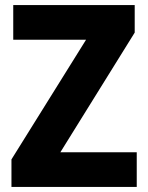

<svg xmlns="http://www.w3.org/2000/svg" viewBox="-20 -734 580 754"><path d="M517 0H25V-108L318 -578H32V-714H509V-606L217 -136H517Z"/></svg>

Font: Noto Sans Armenian SemiCondensed ExtraBold
Style: Regular
Weight: 800
Width: 4
Designer: Monotype Design Team
Foundry: Monotype Imaging Inc.
Version: Version 2.008; ttfautohint (v1.8.4.7-5d5b)